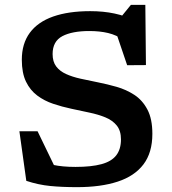

<svg xmlns="http://www.w3.org/2000/svg" viewBox="-20 -761 709 792"><path d="M546.5 -672.5 471.5 -681.5 520 -741H579.5L582 -492.5L504.5 -492L456 -635L491.5 -595.5Q460.5 -616.5 426 -624.8Q391.5 -633 348.5 -633Q277.5 -633 237.2 -611.8Q197 -590.5 197 -538Q197 -506.5 211.8 -487Q226.5 -467.5 252.2 -455.8Q278 -444 311.8 -436.5Q345.5 -429 383.5 -421.5Q421.5 -414 461 -402.8Q500.5 -391.5 534 -369.8Q567.5 -348 588 -309.2Q608.5 -270.5 608.5 -209Q608.5 -131.5 571.8 -83Q535 -34.5 465.5 -11.8Q396 11 297.5 11Q236 11 187.2 6.2Q138.5 1.5 88.5 -15L60 -219.5H135L231.5 -20L114.5 -110.5Q159.5 -89.5 198.5 -81Q237.5 -72.5 291.5 -72.5Q357 -72.5 398.5 -83.8Q440 -95 459.5 -120.2Q479 -145.5 479 -186Q479 -221.5 461.8 -243Q444.5 -264.5 414.8 -276.8Q385 -289 348.8 -296.5Q312.5 -304 274 -312.5Q236 -320.5 199.5 -332.8Q163 -345 133.8 -366.8Q104.5 -388.5 87.2 -424.2Q70 -460 70 -514.5Q70 -581 103 -625.8Q136 -670.5 199.2 -692.8Q262.5 -715 352 -715Q406.5 -715 452.5 -705.2Q498.5 -695.5 546.5 -672.5Z"/></svg>

Font: Newsreader 7pt Medium
Style: Regular
Weight: 500
Designer: Hugues Gentile
Foundry: Production Type
Version: Version 1.003